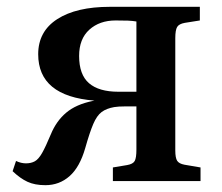

<svg xmlns="http://www.w3.org/2000/svg" viewBox="-20 -531 652 563"><path d="M113 12Q82 12 60.5 2Q39 -8 17 -29L27 -59Q42 -52 56 -52Q71 -52 82 -58Q93 -64 103.5 -82.5Q114 -101 129 -137Q145 -176 174 -200.5Q203 -225 252 -235L257 -236Q92 -249 92 -372Q92 -439 148 -475Q204 -511 302 -511H566V-471L522 -464Q505 -461 499.5 -452Q494 -443 494 -419V-90Q494 -68 499.5 -59.5Q505 -51 521 -48L568 -40V0H311V-40L353 -47Q370 -50 375 -59Q380 -68 380 -92V-219Q367 -219 347 -219Q327 -219 315 -217Q292 -213 278 -202.5Q264 -192 253.5 -167.5Q243 -143 230 -97Q214 -41 184 -14.5Q154 12 113 12ZM327 -262H380V-468Q368 -470 355 -470.5Q342 -471 319 -471Q272 -471 242 -444Q212 -417 212 -367Q212 -312 241 -287Q270 -262 327 -262Z"/></svg>

Font: Literata 36pt Medium
Style: Regular
Weight: 500
Designer: Latin by Veronika Burian and Jose Scaglione. Greek by Irene Vlachou. Cyrillic by Vera Evstafieva.
Foundry: TypeTogether
Version: Version 3.002